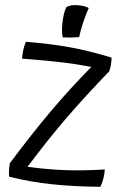

<svg xmlns="http://www.w3.org/2000/svg" viewBox="-20 -702 481 740"><path d="M384 -49Q383 -33 379 -16.5Q375 0 367 18Q262 17 178.5 8Q95 -1 15 -21Q14 -36 15 -49Q16 -62 18 -73Q103 -187 177 -274.5Q251 -362 332 -444Q275 -455 221 -461.5Q167 -468 65 -476Q67 -498 70 -511Q73 -524 80 -541Q176 -533 248.5 -520Q321 -507 410 -480Q410 -467 407.5 -452.5Q405 -438 401 -427Q308 -331 235.5 -246.5Q163 -162 86 -59Q171 -48 238.5 -46Q306 -44 384 -49ZM278 -682Q292 -681 302.5 -678.5Q313 -676 322 -671Q312 -649 301.5 -618.5Q291 -588 285 -559Q276 -558 260 -557.5Q244 -557 222 -558Q220 -566 219.5 -573.5Q219 -581 219 -589Q219 -610 223.5 -634.5Q228 -659 236 -675Q247 -680 256 -681.5Q265 -683 278 -682Z"/></svg>

Font: Atma
Style: Regular
Weight: 400
Designer: Gregori Vincens, Jeremie Hornus, Riccardo Olocco, Yoann Minet.
Foundry: black foundry
Version: Version 1.102;PS 1.100;hotconv 1.0.86;makeotf.lib2.5.63406